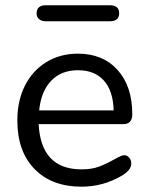

<svg xmlns="http://www.w3.org/2000/svg" viewBox="-20 -703 567 730"><path d="M128.9 -283.2H412.1Q410.2 -357.4 375 -396.7Q339.8 -436 276.4 -436Q212.9 -436 174.6 -396Q136.2 -356 128.9 -283.2ZM482.9 -269Q482.9 -231 449.2 -231H127Q135.7 -59.1 290 -59.1Q329.1 -59.1 356.9 -69.6Q384.8 -80.1 413.8 -96.7Q442.9 -113.3 452.9 -113Q462.9 -112.8 470.9 -104Q479 -95.2 479 -81.1Q479 -56.2 443.4 -35.2Q372.1 6.8 290 6.8Q177.2 6.8 111.6 -60.1Q45.9 -127 45.9 -245.1Q45.9 -320.3 75 -377.7Q104 -435.1 156.5 -467Q209 -499 275.9 -499Q371.1 -499 427 -437Q482.9 -375 482.9 -269ZM397 -683.1Q433.1 -683.1 433.1 -652.6Q433.1 -622.1 397 -622.1H154.8Q138.2 -622.1 128.7 -630.1Q119.1 -638.2 119.1 -651.9Q119.1 -683.1 154.8 -683.1Z"/></svg>

Font: Nunito-Regular
Style: Regular
Weight: 400
Designer: Vernon Adams
Foundry: newtypography
Version: Version 3.000